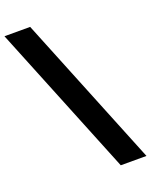

<svg xmlns="http://www.w3.org/2000/svg" viewBox="-193 -888 854 1085"><g transform="rotate(-20 233.5 -345.0)"><path d="M340.4 110 -27.9 -800H126.6L494.9 110Z"/></g></svg>

Font: Geologica-Sharp
Style: Regular
Weight: 100
Designer: Sindre Bremnes, Frode Helland
Foundry: Monokrom Skriftforlag AS
Version: Version 1.010;gftools[0.9.28]